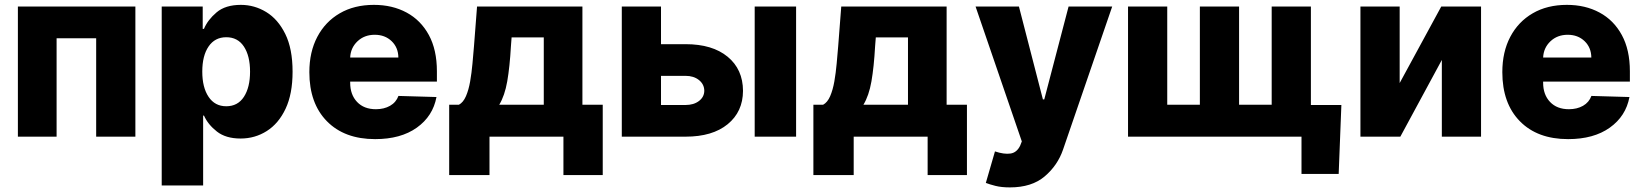

<svg xmlns="http://www.w3.org/2000/svg" viewBox="-20 -573 6888 805"><path d="M55 0V-545.5H547.6V0H383.2V-412.6H217.3V0Z M658 204.5V-545.5H829.9V-452.1H835.2Q850.9 -489.7 888 -521.1Q925.1 -552.6 989.7 -552.6Q1046.9 -552.6 1096.2 -522.5Q1145.6 -492.5 1176.1 -430.6Q1206.7 -368.6 1206.7 -272.4Q1206.7 -179.3 1177.4 -117.2Q1148.1 -55 1098.5 -23.6Q1049 7.8 988.6 7.8Q926.8 7.8 889.4 -21.5Q851.9 -50.8 835.2 -88.4H831.7V204.5ZM828.1 -272.7Q828.1 -206.3 854.6 -166.9Q881 -127.5 928.6 -127.5Q976.9 -127.5 1002.7 -167.1Q1028.4 -206.7 1028.4 -272.7Q1028.4 -338.4 1002.7 -377.7Q976.9 -416.9 928.6 -416.9Q881 -416.9 854.6 -378.2Q828.1 -339.5 828.1 -272.7Z M1552.9 10.3Q1424.4 10.3 1350.7 -64.6Q1277 -139.6 1277 -270.6Q1277 -355.1 1310.4 -418.5Q1343.8 -481.9 1404.5 -517.2Q1465.2 -552.6 1547.6 -552.6Q1625 -552.6 1684.7 -520.4Q1744.3 -488.3 1778.1 -426.1Q1811.8 -364 1811.8 -274.1V-230.8H1448.2V-226.2Q1448.2 -176.1 1477.1 -145.6Q1506 -115.1 1556.1 -115.1Q1590.2 -115.1 1615.4 -129.4Q1640.6 -143.8 1650.6 -170.8L1810 -166.2Q1795.1 -85.9 1727.6 -37.8Q1660.2 10.3 1552.9 10.3ZM1448.2 -331.7H1650.2Q1649.9 -373.6 1622 -400.4Q1594.1 -427.2 1551.1 -427.2Q1507.8 -427.2 1478.9 -399.9Q1449.9 -372.5 1448.2 -331.7Z M1863.3 160.9V-133.9H1904.1Q1922.2 -143.5 1933.6 -169.7Q1945 -196 1951.2 -231.7Q1957.4 -267.4 1960.9 -306.3Q1964.5 -345.2 1967.3 -379.6L1980.1 -545.5H2421.9V-133.9H2507.1V160.9H2342.3V0H2032.3V160.9ZM2073.2 -133.9H2259.9V-416.2H2125L2122.2 -379.6Q2117.2 -291.9 2106.7 -231.9Q2096.2 -171.9 2073.2 -133.9Z M2751.4 -387.8H2854.4Q2967 -387.8 3030.9 -335Q3094.8 -282.3 3095.2 -192.1Q3094.8 -104.4 3030.9 -52.2Q2967 0 2854.4 0H2587V-545.5H2751.4ZM2751.4 -255V-132.8H2854.4Q2888.5 -132.8 2910.5 -149.5Q2932.5 -166.2 2932.9 -192.5Q2932.5 -219.8 2910.5 -237.4Q2888.5 -255 2854.4 -255ZM3144.2 0V-545.5H3317.8V0Z M3390.3 160.9V-133.9H3431.1Q3449.2 -143.5 3460.6 -169.7Q3471.9 -196 3478.2 -231.7Q3484.4 -267.4 3487.9 -306.3Q3491.5 -345.2 3494.3 -379.6L3507.1 -545.5H3948.9V-133.9H4034.1V160.9H3869.3V0H3559.3V160.9ZM3600.1 -133.9H3786.9V-416.2H3652L3649.1 -379.6Q3644.2 -291.9 3633.7 -231.9Q3623.2 -171.9 3600.1 -133.9Z M4214.1 212.7Q4178.6 212.7 4153.6 206.3Q4128.6 199.9 4113.3 193.9L4151.6 61.8Q4189.6 74.6 4216.3 70.8Q4242.9 67.1 4257.1 38L4264.2 19.9L4070.3 -545.5H4252.1L4352.6 -156.2H4358.3L4460.2 -545.5H4643.1L4437.1 54Q4414.4 120.4 4360.1 166.5Q4305.8 212.7 4214.1 212.7Z M5604 -132.8 5592.7 156.2H5436.8V0H4709.5V-545.5H4873.9V-133.9H5010.7V-545.5H5175.1V-133.9H5311.8V-545.5H5476.2V-132.8Z M5848.4 -224.8 6022.7 -545.5H6189.6V0H6025.2V-321.7L5851.2 0H5683.9V-545.5H5848.4Z M6554.7 10.3Q6426.1 10.3 6352.5 -64.6Q6278.8 -139.6 6278.8 -270.6Q6278.8 -355.1 6312.1 -418.5Q6345.5 -481.9 6406.2 -517.2Q6467 -552.6 6549.4 -552.6Q6626.8 -552.6 6686.4 -520.4Q6746.1 -488.3 6779.8 -426.1Q6813.6 -364 6813.6 -274.1V-230.8H6449.9V-226.2Q6449.9 -176.1 6478.9 -145.6Q6507.8 -115.1 6557.9 -115.1Q6592 -115.1 6617.2 -129.4Q6642.4 -143.8 6652.3 -170.8L6811.8 -166.2Q6796.9 -85.9 6729.4 -37.8Q6661.9 10.3 6554.7 10.3ZM6449.9 -331.7H6652Q6651.6 -373.6 6623.8 -400.4Q6595.9 -427.2 6552.9 -427.2Q6509.6 -427.2 6480.6 -399.9Q6451.7 -372.5 6449.9 -331.7Z"/></svg>

Font: Inter UI Extra Bold
Style: Regular
Weight: 800
Designer: Rasmus Andersson
Foundry: rsms
Version: 3.2;8d6f07862